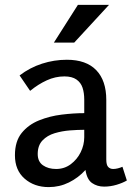

<svg xmlns="http://www.w3.org/2000/svg" viewBox="-20 -753 538 784"><path d="M253 -509Q332 -509 373 -466.5Q414 -424 414 -345V-102Q414 -79 422 -71Q430 -63 442 -63Q451 -63 461 -65.5Q471 -68 480 -72L498 -16Q481 -6 456 1.5Q431 9 405 9Q377 9 356 -5.5Q335 -20 329 -59Q300 -27 261.5 -8Q223 11 179 11Q120 11 80.5 -23.5Q41 -58 41 -119Q41 -176 68.5 -210Q96 -244 139.5 -261.5Q183 -279 232 -285Q281 -291 324 -291V-346Q324 -374 317 -395Q310 -416 292 -428.5Q274 -441 243 -441Q206 -441 171 -425Q136 -409 103 -382L60 -445Q102 -477 151.5 -493Q201 -509 253 -509ZM324 -223Q298 -223 265.5 -220.5Q233 -218 203 -209Q173 -200 153.5 -179.5Q134 -159 134 -124Q134 -93 155.5 -78Q177 -63 209 -63Q243 -63 269 -82.5Q295 -102 309.5 -131.5Q324 -161 324 -193ZM298 -733H425L283 -579H200Z"/></svg>

Font: Rosario Medium
Style: Regular
Weight: 500
Version: Version 1.201